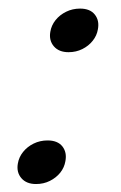

<svg xmlns="http://www.w3.org/2000/svg" viewBox="-20 -432 288 458"><path d="M66 7Q43 7 31 -7Q19 -21 22.5 -41.5Q25 -57 35 -69.5Q45 -82 60.2 -89.5Q75.5 -97 93.5 -97Q117.5 -97 128.8 -82.8Q140 -68.5 136 -47.5Q133.5 -32.5 123.8 -20.2Q114 -8 99 -0.5Q84 7 66 7ZM143.5 -307.5Q120.5 -307.5 108.5 -321.5Q96.5 -335.5 100 -356Q102.5 -371.5 112.5 -384Q122.5 -396.5 137.8 -404Q153 -411.5 171 -411.5Q195 -411.5 206.2 -397.2Q217.5 -383 213.5 -362Q211 -347 201.2 -334.8Q191.5 -322.5 176.5 -315Q161.5 -307.5 143.5 -307.5Z"/></svg>

Font: Fraunces Light
Style: Italic
Weight: 300
Italic angle: -16°
Version: Version 1.000;[b76b70a41]